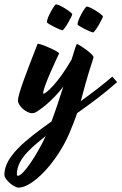

<svg xmlns="http://www.w3.org/2000/svg" viewBox="-142 -496 555 877"><path d="M371 -146C325 -106 275 -69 227 -34C240 -82 253 -135 283 -226C284 -229 285 -232 285 -235C285 -249 217 -295 209 -295C207 -295 198 -267 185 -224C121 -113 67 -68 57 -68C55 -68 55 -69 55 -70C55 -99 122 -239 128 -252C128 -259 58 -292 33 -296C31 -296 30 -297 29 -294C-20 -168 -60 -66 -60 -37C-60 -12 -21 21 4 21C10 21 18 19 23 16C40 5 91 -28 147 -100C130 -47 112 9 93 59C-28 145 -122 220 -122 302C-122 325 -78 361 -57 361C7 361 116 247 173 117C189 79 201 49 210 21C271 -22 335 -69 393 -121ZM-60 307C-63 307 -65 304 -65 300C-65 224 18 166 67 125C29 208 -36 307 -60 307ZM188 -431C188 -438 131 -476 114 -476C107 -476 72 -415 72 -395C72 -388 134 -358 143 -358C152 -358 188 -423 188 -431ZM328 -421C328 -428 271 -466 254 -466C247 -466 212 -405 212 -385C212 -378 274 -348 283 -348C292 -348 328 -413 328 -421Z"/></svg>

Font: Yesteryear
Style: Regular
Weight: 400
Designer: Astigmatic (AOETI)
Foundry: Astigmatic (AOETI)
Version: Version 1.000